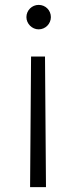

<svg xmlns="http://www.w3.org/2000/svg" viewBox="-20 -551 309 785"><path d="M103 214H168L164 -320H107ZM88 -481C88 -454 111 -431 138 -431C166 -431 188 -454 188 -481C188 -509 166 -531 138 -531C111 -531 88 -509 88 -481Z"/></svg>

Font: Mluvka Light
Style: Regular
Weight: 300
Designer: Modified by Jiří Krblich, Original typeface by Gumpita Rahayu
Foundry: Gumpita Rahayu & Jiří Krblich
Version: Version 2.000;Glyphs 3.1.1 (3134)